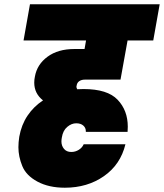

<svg xmlns="http://www.w3.org/2000/svg" viewBox="-20 -760 766 897"><path d="M376 -388Q361 -388 350.5 -381Q340 -374 338 -360Q337 -357 337 -355Q337 -349 341 -343Q351 -344 370 -344Q482 -344 529.5 -294Q577 -244 577 -168Q577 -157 576 -144H381Q381 -145 381 -147Q381 -163 369 -173.5Q357 -184 336 -184Q314 -184 294 -167Q274 -150 269 -118Q267 -108 267 -99Q267 -79 279 -64.5Q291 -50 313 -50Q332 -50 348 -60Q364 -70 371 -86H566Q543 9 465.5 63Q388 117 283 117Q208 117 155 88.5Q102 60 84 15.5Q66 -29 66 -72Q66 -95 70 -121Q80 -177 108.5 -219.5Q137 -262 181 -291Q140 -323 140 -374Q140 -388 143 -402Q153 -459 202 -495Q251 -531 327 -531H375L382 -571H90L120 -740H726L696 -571H576L543 -388Z"/></svg>

Font: Fz Poppins Black
Style: Italic
Weight: 900
Italic angle: -10°
Designer: Ninad Kale (Devanagari), Jonny Pinhorn (Latin)
Foundry: Indian Type Foundry
Version: Vit hóa bi Vntype.Com & FontZin.Com